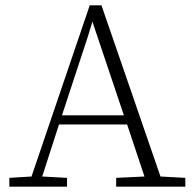

<svg xmlns="http://www.w3.org/2000/svg" viewBox="-20 -699 726 719"><path d="M15 0V-33L98 -38L316 -679H360L581 -38L674 -33V0H415V-33L521 -38L456 -233H201L138 -38L231 -33V0ZM310 -565 212 -267H444L326 -618Z"/></svg>

Font: Source Serif 4 SmText Light
Style: Regular
Weight: 300
Designer: Frank Grießhammer
Foundry: Adobe
Version: Version 4.005;hotconv 1.1.0;makeotfexe 2.6.0